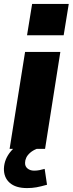

<svg xmlns="http://www.w3.org/2000/svg" viewBox="-34 -760 371 980"><path d="M15 0 94 -495H274L196 0ZM104 -580 130 -740H317L291 -580ZM104 200Q46 200 15.5 173Q-15 146 -14 100Q-12 51 22.5 11Q57 -29 109 -48L153 0Q133 8 119.5 20Q106 32 100 45Q94 58 94 70Q93 89 106.5 100Q120 111 140 111Q155 111 167 108.5Q179 106 194 102L206 183Q174 192 152 196Q130 200 104 200Z"/></svg>

Font: Nunito Sans 11pt Black
Style: Italic
Weight: 900
Italic angle: -9°
Version: Version 3.101;gftools[0.9.27]